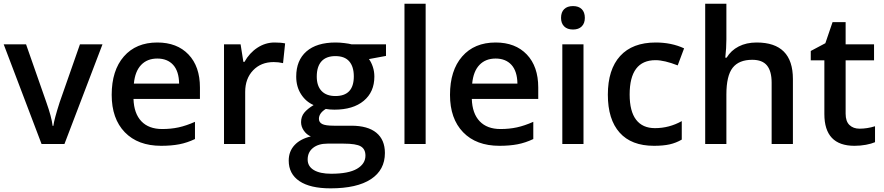

<svg xmlns="http://www.w3.org/2000/svg" viewBox="-20 -780 4786 1040"><path d="M205.1 0 0 -540H121.1L231 -226.1Q259.3 -147 265.1 -98.1H269Q273.4 -133.3 303.2 -226.1L413.1 -540H535.2L329.1 0Z M853 9.8Q727.1 9.8 656 -63.7Q585 -137.2 585 -266.1Q585 -398.4 650.9 -474.1Q716.8 -549.8 832 -549.8Q939 -549.8 1001 -484.9Q1063 -419.9 1063 -306.2V-244.1H703.1Q705.6 -165.5 745.6 -123.3Q785.6 -81.1 858.4 -81.1Q906.2 -81.1 947.5 -90.1Q988.8 -99.1 1036.1 -120.1V-26.9Q994.1 -6.8 951.2 1.5Q908.2 9.8 853 9.8ZM832 -462.9Q777.3 -462.9 744.4 -428.2Q711.4 -393.6 705.1 -327.1H950.2Q949.2 -394 918 -428.5Q886.7 -462.9 832 -462.9Z M1467.3 -549.8Q1502 -549.8 1524.4 -544.9L1513.2 -438Q1488.8 -443.8 1462.4 -443.8Q1393.6 -443.8 1350.8 -398.9Q1308.1 -354 1308.1 -282.2V0H1193.4V-540H1283.2L1298.3 -444.8H1304.2Q1331.1 -493.2 1374.3 -521.5Q1417.5 -549.8 1467.3 -549.8Z M2070.8 -540V-477.1L1978.5 -460Q1991.2 -442.9 1999.5 -418Q2007.8 -393.1 2007.8 -365.2Q2007.8 -281.7 1950.2 -233.9Q1892.6 -186 1791.5 -186Q1765.6 -186 1744.6 -189.9Q1707.5 -167 1707.5 -136.2Q1707.5 -117.7 1724.9 -108.4Q1742.2 -99.1 1788.6 -99.1H1882.8Q1972.2 -99.1 2018.6 -61Q2064.9 -22.9 2064.9 48.8Q2064.9 140.6 1989.3 190.4Q1913.6 240.2 1770.5 240.2Q1660.2 240.2 1602.1 201.2Q1543.9 162.1 1543.9 89.8Q1543.9 40 1575.4 6.1Q1606.9 -27.8 1663.6 -41Q1640.6 -50.8 1625.7 -72.5Q1610.8 -94.2 1610.8 -118.2Q1610.8 -148.4 1627.9 -169.4Q1645 -190.4 1678.7 -210.9Q1636.7 -229 1610.6 -269.8Q1584.5 -310.5 1584.5 -365.2Q1584.5 -453.1 1639.9 -501.5Q1695.3 -549.8 1797.9 -549.8Q1820.8 -549.8 1845.9 -546.6Q1871.1 -543.5 1883.8 -540ZM1646.5 84Q1646.5 121.1 1679.9 141.1Q1713.4 161.1 1773.9 161.1Q1867.7 161.1 1913.6 134.3Q1959.5 107.4 1959.5 63Q1959.5 27.8 1934.3 12.9Q1909.2 -2 1840.8 -2H1753.9Q1704.6 -2 1675.5 21.2Q1646.5 44.4 1646.5 84ZM1695.8 -365.2Q1695.8 -314.5 1721.9 -287.1Q1748 -259.8 1796.9 -259.8Q1896.5 -259.8 1896.5 -366.2Q1896.5 -418.9 1871.8 -447.5Q1847.2 -476.1 1796.9 -476.1Q1747.1 -476.1 1721.4 -447.8Q1695.8 -419.4 1695.8 -365.2Z M2285.6 0H2170.9V-759.8H2285.6Z M2685.5 9.8Q2559.6 9.8 2488.5 -63.7Q2417.5 -137.2 2417.5 -266.1Q2417.5 -398.4 2483.4 -474.1Q2549.3 -549.8 2664.6 -549.8Q2771.5 -549.8 2833.5 -484.9Q2895.5 -419.9 2895.5 -306.2V-244.1H2535.6Q2538.1 -165.5 2578.1 -123.3Q2618.2 -81.1 2690.9 -81.1Q2738.8 -81.1 2780 -90.1Q2821.3 -99.1 2868.7 -120.1V-26.9Q2826.7 -6.8 2783.7 1.5Q2740.7 9.8 2685.5 9.8ZM2664.6 -462.9Q2609.9 -462.9 2576.9 -428.2Q2543.9 -393.6 2537.6 -327.1H2782.7Q2781.7 -394 2750.5 -428.5Q2719.2 -462.9 2664.6 -462.9Z M3140.6 0H3025.9V-540H3140.6ZM3019 -683.1Q3019 -713.9 3035.9 -730.5Q3052.7 -747.1 3084 -747.1Q3114.3 -747.1 3131.1 -730.5Q3147.9 -713.9 3147.9 -683.1Q3147.9 -653.8 3131.1 -637Q3114.3 -620.1 3084 -620.1Q3052.7 -620.1 3035.9 -637Q3019 -653.8 3019 -683.1Z M3522.5 9.8Q3399.9 9.8 3336.2 -61.8Q3272.5 -133.3 3272.5 -267.1Q3272.5 -403.3 3339.1 -476.6Q3405.8 -549.8 3531.7 -549.8Q3617.2 -549.8 3685.5 -518.1L3650.9 -425.8Q3578.1 -454.1 3530.8 -454.1Q3390.6 -454.1 3390.6 -268.1Q3390.6 -177.2 3425.5 -131.6Q3460.4 -85.9 3527.8 -85.9Q3604.5 -85.9 3672.9 -124V-23.9Q3642.1 -5.9 3607.2 2Q3572.3 9.8 3522.5 9.8Z M4274.9 0H4159.7V-332Q4159.7 -394.5 4134.5 -425.3Q4109.4 -456.1 4054.7 -456.1Q3982.4 -456.1 3948.5 -412.8Q3914.6 -369.6 3914.6 -268.1V0H3799.8V-759.8H3914.6V-566.9Q3914.6 -520.5 3908.7 -467.8H3916Q3939.5 -506.8 3981.2 -528.3Q4022.9 -549.8 4078.6 -549.8Q4274.9 -549.8 4274.9 -352.1Z M4635.7 -83Q4677.7 -83 4719.7 -96.2V-9.8Q4700.7 -1.5 4670.7 4.2Q4640.6 9.8 4608.4 9.8Q4445.3 9.8 4445.3 -162.1V-453.1H4371.6V-503.9L4450.7 -545.9L4489.7 -660.2H4560.5V-540H4714.4V-453.1H4560.5V-164.1Q4560.5 -122.6 4581.3 -102.8Q4602.1 -83 4635.7 -83Z"/></svg>

Font: f1_58959          
Style: Regular
Weight: 600
Foundry: Ascender Corporation
Version: Version 1.10